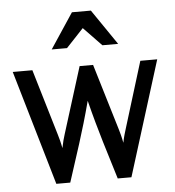

<svg xmlns="http://www.w3.org/2000/svg" viewBox="-53 -783 763 838"><g transform="rotate(-5 329.0 -364.0)"><path d="M334 -661 413 -579H482L376 -734H293L191 -580H258ZM99 -497H13L160 6H221C258 -110 291 -203 328 -343C363 -203 394 -110 429 6H489L646 -497H572L483 -208C478 -191 472 -174 467 -147C462 -174 457 -191 452 -208L365 -497H306L215 -206C210 -190 205 -173 200 -147C195 -174 190 -191 185 -208Z"/></g></svg>

Font: Rosario
Style: Regular
Weight: 400
Designer: Hector Gatti
Foundry: Omnibus Type
Version: Version 1.100